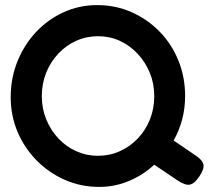

<svg xmlns="http://www.w3.org/2000/svg" viewBox="-20 -715 841 753"><path d="M746 -106Q775 -87 778 -69Q781 -51 761 -22Q747 -2 735 5Q723 12 709.5 8.5Q696 5 677 -7L585 -69Q542 -29 486.5 -5.5Q431 18 369 18Q297 18 234.5 -9.5Q172 -37 124 -85.5Q76 -134 49 -197.5Q22 -261 22 -334Q22 -409 48.5 -474.5Q75 -540 121.5 -589.5Q168 -639 229.5 -667Q291 -695 361 -695Q433 -695 495.5 -667.5Q558 -640 605.5 -591.5Q653 -543 679.5 -478Q706 -413 706 -338Q706 -291 694.5 -247Q683 -203 661 -164ZM364 -104Q410 -104 450 -122Q490 -140 520.5 -172Q551 -204 568 -246.5Q585 -289 585 -338Q585 -387 567.5 -429.5Q550 -472 519.5 -504.5Q489 -537 449.5 -555Q410 -573 365 -573Q319 -573 279 -555Q239 -537 208.5 -504.5Q178 -472 161 -429.5Q144 -387 144 -338Q144 -289 161.5 -246.5Q179 -204 209 -172Q239 -140 279 -122Q319 -104 364 -104Z"/></svg>

Font: Fredoka Light Medium
Style: Regular
Weight: 500
Version: Version 2.001